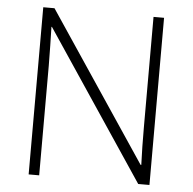

<svg xmlns="http://www.w3.org/2000/svg" viewBox="-51 -766 822 817"><g transform="rotate(5 359.5 -357.0)"><path d="M617 0V-714H572V-244C572 -192 573 -126 575 -82H572L149 -714H101V0H146V-468C146 -527 144 -580 143 -634H145L569 0Z"/></g></svg>

Font: Noto Sans Syriac Extralight
Style: Regular
Weight: 200
Designer: Patrick Giasson and the Monotype Design Team
Foundry: Monotype Imaging Inc.
Version: Version 3.000